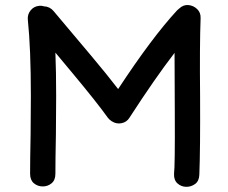

<svg xmlns="http://www.w3.org/2000/svg" viewBox="-20 -738 903 759"><path d="M768 -47Q772 -148 771 -355Q769 -561 773 -666Q774 -688 759.5 -702Q745 -716 725 -718Q705 -720 688 -704Q684 -701 680 -697Q581 -590 447 -386Q404 -442 341 -517L192 -694Q177 -712 154 -713Q145 -716 135 -715Q114 -713 101 -697Q88 -681 90 -660Q102 -546 102 -359Q102 -310 101 -207Q99 -104 99 -51Q99 -26 114 -13.5Q129 -1 149 -1Q169 -1 184 -13.5Q199 -26 199 -51Q199 -104 201 -207Q202 -310 202 -358Q202 -455 199 -530L264 -452Q364 -332 406 -273Q412 -265 421 -259Q422 -259 423 -258Q440 -247 460.5 -251Q481 -255 492 -273Q593 -429 670 -529Q670 -499 671 -290Q672 -81 668 -51Q667 -26 681.5 -13Q696 0 715.5 0.5Q735 1 751 -10.5Q767 -22 768 -47Z"/></svg>

Font: Balsamiq Sans
Style: Regular
Weight: 400
Designer: Michael Angeles
Foundry: Balsamiq SRL
Version: Version 1.020; ttfautohint (v1.8.4.7-5d5b);gftools[0.9.26]